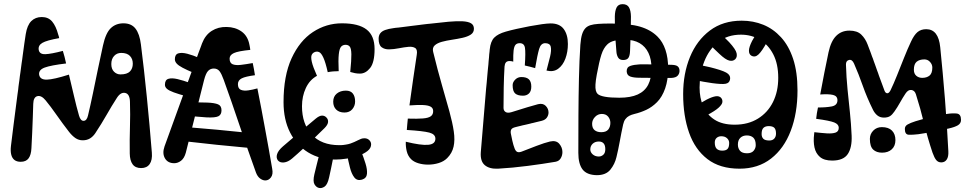

<svg xmlns="http://www.w3.org/2000/svg" viewBox="-20 -820 4762 947"><path d="M34 -100Q38.5 -136.5 47.2 -206.8Q56 -277 66.5 -356Q67.5 -362 68.2 -367.8Q69 -373.5 69.8 -379.5Q70.5 -385.5 71 -391.5Q72 -400 73.2 -408Q74.5 -416 75.5 -424Q76.5 -434.5 78 -444.8Q79.5 -455 81 -465Q82.5 -476 83.8 -486.5Q85 -497 86.5 -507Q88 -517 89.5 -527Q91 -537 92 -546.5Q96.5 -579.5 100.2 -606.5Q104 -633.5 107 -652Q114 -695.5 134.2 -715.8Q154.5 -736 186 -736Q218.5 -736 237.2 -713.8Q256 -691.5 267 -650Q268.5 -645.5 270 -640.8Q271.5 -636 272 -632Q210 -621 188.8 -608.5Q167.5 -596 171 -574Q175 -551.5 204 -552.8Q233 -554 290 -569Q294.5 -555 298.5 -539.2Q302.5 -523.5 306 -507Q231 -498 200.5 -486.8Q170 -475.5 173 -452Q177 -426.5 210.8 -427.2Q244.5 -428 320 -452Q333 -398.5 345 -346.2Q357 -294 370 -249Q377.5 -224 392 -224Q408 -224 414 -250Q425.5 -298 438 -358Q450.5 -418 463.2 -480Q476 -542 488 -596Q501.5 -657.5 526.5 -681.2Q551.5 -705 589 -705Q628 -705 648.2 -679Q668.5 -653 675 -601Q690.5 -479 704.2 -341.8Q718 -204.5 729 -67Q732 -30.5 718.2 -10.8Q704.5 9 676 9Q647.5 9 634 -9.8Q620.5 -28.5 620 -63Q619 -133 621 -193.8Q623 -254.5 621 -318Q620 -356.5 597.8 -361.5Q575.5 -366.5 557 -338Q530.5 -297 505.8 -253.5Q481 -210 450 -163Q439 -146.5 423.8 -137.2Q408.5 -128 388 -128Q368 -128 352 -139Q336 -150 321 -169Q288 -211.5 258.5 -253.8Q229 -296 205 -325Q184 -350.5 164.5 -345.8Q145 -341 144 -308Q143 -278.5 141.8 -241.5Q140.5 -204.5 138.8 -165.2Q137 -126 135 -89Q133.5 -56 121 -39Q108.5 -22 82 -22Q63 -22 51.5 -30.8Q40 -39.5 35.5 -57Q31 -74.5 34 -100ZM574 -453Q606.5 -453 620.8 -467.5Q635 -482 635 -506Q635 -529.5 620.8 -544.2Q606.5 -559 578 -559Q556.5 -559 542.8 -544Q529 -529 529 -504Q529 -479.5 542.5 -466.2Q556 -453 574 -453ZM392 -161Q377 -161 368 -168.8Q359 -176.5 359 -192Q359 -205 368 -213Q377 -221 392 -221Q403.5 -221 411.2 -212.5Q419 -204 419 -194Q419 -177 410.5 -169Q402 -161 392 -161ZM694 -63Q689 -63 683.8 -63Q678.5 -63 673 -63Q664 -63 656.5 -69Q649 -75 649 -95Q649 -112.5 658.8 -118.2Q668.5 -124 675 -124Q679.5 -124 684.5 -124Q689.5 -124 694 -124Q707 -123.5 713.5 -113.2Q720 -103 720 -91Q720 -76 713.5 -69.5Q707 -63 694 -63Z M791.5 -98Q798.5 -117.5 815.5 -164.2Q832.5 -211 854.5 -271.8Q876.5 -332.5 898.5 -393Q900.5 -397.5 902 -402Q903.5 -406.5 905 -410.8Q906.5 -415 908 -419.5Q910.5 -425.5 912.8 -431.8Q915 -438 917 -444Q923 -460 928.5 -475.2Q934 -490.5 939 -504.5Q941 -509 942.5 -513.2Q944 -517.5 945.5 -521.8Q947 -526 948.5 -530Q951 -537.5 953.8 -544.2Q956.5 -551 958.5 -557.5Q966.5 -578.5 971.2 -591.2Q976 -604 976.5 -606Q992.5 -647.5 1024.5 -667.8Q1056.5 -688 1097.5 -687Q1140.5 -686.5 1171.5 -664.5Q1202.5 -642.5 1210.5 -598Q1211.5 -592 1212.8 -586Q1214 -580 1214.5 -574Q1154.5 -568 1133.5 -558.2Q1112.5 -548.5 1112.5 -531Q1112.5 -509.5 1127.2 -503.2Q1142 -497 1167.8 -500Q1193.5 -503 1226.5 -509Q1229.5 -494 1232.5 -479Q1235.5 -464 1237.5 -449Q1191 -443 1172.2 -433.5Q1153.5 -424 1153.5 -405Q1153.5 -383 1168 -377Q1182.5 -371 1204.5 -374.2Q1226.5 -377.5 1249.5 -384Q1259.5 -334 1269 -284Q1278.5 -234 1287.5 -184.5Q1296.5 -135 1305.5 -85.8Q1314.5 -36.5 1322.5 12Q1328 39.5 1316.5 54.8Q1305 70 1288.5 70Q1276 70 1263 60.5Q1250 51 1242.5 31Q1202 -81 1162 -200.2Q1122 -319.5 1083.5 -426Q1073 -455.5 1062.8 -468.8Q1052.5 -482 1034.5 -482Q1017.5 -482 1006.2 -470Q995 -458 986.5 -425Q963.5 -336 941 -244Q918.5 -152 896.5 -67Q889 -39.5 873 -27.2Q857 -15 839.5 -15Q807.5 -15 793.5 -39.2Q779.5 -63.5 791.5 -98ZM892.5 -251 911.5 -314Q935 -315 957.8 -315Q980.5 -315 1003.5 -314Q1038 -312.5 1055.2 -305.5Q1072.5 -298.5 1072.5 -276Q1072.5 -254.5 1057.5 -246.8Q1042.5 -239 999.5 -241Q972.5 -242.5 945.8 -245.2Q919 -248 892.5 -251ZM902.5 -122Q879.5 -125 865.5 -134.5Q851.5 -144 851.5 -159Q851.5 -182.5 869.8 -188.5Q888 -194.5 913.5 -192Q979 -187 1050.8 -180.2Q1122.5 -173.5 1193.5 -166L1213.5 -90Q1129.5 -97.5 1049.8 -105.8Q970 -114 902.5 -122ZM934.5 -461Q901 -475 880.8 -485.8Q860.5 -496.5 851.5 -506.5Q842.5 -516.5 842.5 -528Q842.5 -551.5 859.5 -556.8Q876.5 -562 904.2 -554.8Q932 -547.5 963 -534ZM899.5 -345Q860 -356 836.8 -364.5Q813.5 -373 803.5 -381.8Q793.5 -390.5 793.5 -402Q793.5 -426 810.5 -431.2Q827.5 -436.5 855.8 -429.8Q884 -423 917.5 -411ZM1180.5 -246 1165.5 -321Q1191 -325.5 1206.8 -325.2Q1222.5 -325 1229.5 -314.2Q1236.5 -303.5 1236.5 -277Q1236.5 -258.5 1222.5 -253.5Q1208.5 -248.5 1180.5 -246ZM1216.5 -86 1201.5 -166Q1227.5 -171.5 1243 -170.5Q1258.5 -169.5 1265.5 -157.5Q1272.5 -145.5 1272.5 -118Q1272.5 -98 1258.5 -92.8Q1244.5 -87.5 1216.5 -86Z M1634.5 -33Q1557.5 -33 1500 -68.2Q1442.5 -103.5 1410.5 -167Q1378.5 -230.5 1378.5 -316Q1378.5 -446 1418.2 -532.5Q1458 -619 1523.5 -662Q1589 -705 1666.5 -705Q1748.5 -705 1788 -674.5Q1827.5 -644 1827.5 -578Q1827.5 -512 1805.5 -484.5Q1783.5 -457 1755.5 -457Q1742 -457 1730.8 -459.2Q1719.5 -461.5 1707.5 -465Q1713.5 -524 1713 -552.5Q1712.5 -581 1705.2 -590Q1698 -599 1684.5 -599Q1670.5 -599 1662.2 -589.5Q1654 -580 1651 -552.2Q1648 -524.5 1650.5 -469Q1637 -469 1622.8 -467.8Q1608.5 -466.5 1596.5 -464Q1585.5 -513 1575.2 -535.2Q1565 -557.5 1555 -562.5Q1545 -567.5 1534.5 -564Q1522.5 -560 1517.5 -549.5Q1512.5 -539 1518 -514.8Q1523.5 -490.5 1543.5 -446Q1507.5 -426.5 1488.5 -385.8Q1469.5 -345 1469.5 -296Q1469.5 -209 1517.2 -156.5Q1565 -104 1653.5 -104Q1658 -104 1663.5 -104.2Q1669 -104.5 1673.5 -105Q1680.5 -106 1686 -106.8Q1691.5 -107.5 1697.5 -109Q1703.5 -110.5 1708.8 -112.2Q1714 -114 1718.5 -116Q1721 -117 1723.5 -118Q1726 -119 1728.8 -120.2Q1731.5 -121.5 1734.5 -123Q1737 -124 1739.5 -125.2Q1742 -126.5 1744.5 -127.8Q1747 -129 1749.5 -130Q1754 -132.5 1761 -135.2Q1768 -138 1777.5 -138Q1792 -138 1801.2 -129Q1810.5 -120 1810.5 -108Q1810.5 -89.5 1793 -75.5Q1775.5 -61.5 1748.2 -52Q1721 -42.5 1690.8 -37.8Q1660.5 -33 1634.5 -33ZM1683.5 -655Q1684.5 -650 1684 -646Q1683.5 -642 1683.5 -638Q1683 -632 1677 -629.5Q1671 -627 1663.5 -626Q1653 -624.5 1647 -629.5Q1641 -634.5 1638.5 -641Q1638.5 -645 1638 -649Q1637.5 -653 1637.5 -655Q1638.5 -662 1644.8 -667Q1651 -672 1660.5 -672Q1670.5 -671.5 1676.8 -666.8Q1683 -662 1683.5 -655ZM1375.5 -98Q1412.5 -129.5 1453.8 -164.8Q1495 -200 1537.5 -235Q1555 -249.5 1568.2 -249.8Q1581.5 -250 1590.5 -240Q1599.5 -230.5 1598 -217.2Q1596.5 -204 1580.5 -188Q1554 -162 1528 -136.8Q1502 -111.5 1475.2 -86.8Q1448.5 -62 1420.5 -38Q1400.5 -21 1380.8 -18.8Q1361 -16.5 1350.5 -29Q1341 -42 1346.8 -60Q1352.5 -78 1375.5 -98ZM1679 -265Q1653 -265 1638.2 -279.5Q1623.5 -294 1623.5 -318.5Q1623.5 -344 1641.2 -358.5Q1659 -373 1686 -373Q1709 -373 1720.2 -358.8Q1731.5 -344.5 1731.5 -319.5Q1731.5 -298 1717.8 -281.5Q1704 -265 1679 -265ZM1761.5 -74Q1773.5 -43 1782.8 -13.5Q1792 16 1790 37.5Q1788 59 1765.5 66Q1741.5 73 1727.5 55Q1713.5 37 1705.8 5.5Q1698 -26 1691.5 -59ZM1622.5 -37Q1618 -13 1613 10Q1608 33 1603.5 54Q1595.5 90.5 1581.2 100.2Q1567 110 1553.5 107Q1540 104 1531.2 89.2Q1522.5 74.5 1530.5 40Q1536.5 14.5 1542.5 -9.2Q1548.5 -33 1554.5 -57ZM1472.5 -578Q1477 -576 1480.2 -573.2Q1483.5 -570.5 1486.5 -568Q1491 -564.5 1489.8 -558.2Q1488.5 -552 1484.5 -545Q1479.5 -536 1472 -534Q1464.5 -532 1457.5 -534Q1455.5 -535.5 1453.2 -536.8Q1451 -538 1449 -539Q1447 -540 1445.5 -541Q1440.5 -545.5 1440 -553.8Q1439.5 -562 1445.5 -570Q1451.5 -577.5 1459 -579.8Q1466.5 -582 1472.5 -578Z M2091.5 -8Q2066 -8 2043.5 -14.8Q2021 -21.5 2007.5 -35Q1999.5 -43 1994.2 -52.8Q1989 -62.5 1986.2 -73.8Q1983.5 -85 1982.2 -97Q1981 -109 1981.5 -121Q2056.5 -102.5 2092 -105.8Q2127.5 -109 2127.5 -136Q2127.5 -158 2097.5 -166Q2067.5 -174 1986.5 -179Q1987.5 -191 1988.8 -207Q1990 -223 1991.5 -235Q2038.5 -233.5 2066 -235.8Q2093.5 -238 2105.2 -246.8Q2117 -255.5 2116.5 -273Q2116 -287.5 2103.5 -294.2Q2091 -301 2065.2 -302Q2039.5 -303 1999.5 -300Q2009.5 -370.5 2018 -431.2Q2026.5 -492 2035.5 -549Q2040 -575 2028 -583Q2016 -591 1994.5 -589Q1973 -587 1947.8 -582Q1922.5 -577 1899.8 -576.5Q1877 -576 1862.2 -587.2Q1847.5 -598.5 1847.5 -629Q1847.5 -645.5 1855.8 -656Q1864 -666.5 1880.2 -672.2Q1896.5 -678 1919.5 -681Q1925 -682 1931.5 -682.8Q1938 -683.5 1945 -684Q1955 -685 1962.8 -686.2Q1970.5 -687.5 1977 -688Q1995.5 -690.5 2012.2 -692.5Q2029 -694.5 2049 -697Q2052.5 -697.5 2056.2 -698Q2060 -698.5 2064.2 -699Q2068.5 -699.5 2072.5 -700Q2077 -700.5 2081.2 -701Q2085.5 -701.5 2089.2 -702Q2093 -702.5 2095.5 -702.5Q2150.5 -709 2192.2 -712.8Q2234 -716.5 2261.8 -715Q2289.5 -713.5 2303.5 -705Q2317.5 -696.5 2317.5 -678Q2317.5 -659.5 2301.8 -649.2Q2286 -639 2261.2 -633.5Q2236.5 -628 2209.5 -624Q2182.5 -620 2159.5 -613.8Q2136.5 -607.5 2124 -596Q2111.5 -584.5 2116.5 -564Q2139 -472 2160 -399.5Q2181 -327 2196.5 -270.8Q2212 -214.5 2218.2 -171.8Q2224.5 -129 2217.2 -96.8Q2210 -64.5 2185.5 -40Q2169 -23.5 2143.8 -15.8Q2118.5 -8 2091.5 -8ZM2072.5 -624Q2060.5 -624 2053.5 -630Q2046.5 -636 2046.5 -647Q2046.5 -658.5 2053.2 -665.2Q2060 -672 2070.5 -672Q2082 -672 2088.2 -665.8Q2094.5 -659.5 2094.5 -651Q2094.5 -638.5 2088 -631.2Q2081.5 -624 2072.5 -624ZM2122.5 -27 2128.5 -103Q2145 -101 2155.8 -97.5Q2166.5 -94 2171.8 -87.2Q2177 -80.5 2177 -68Q2177 -48.5 2171 -39.5Q2165 -30.5 2153 -28.2Q2141 -26 2122.5 -27ZM2129.5 -434 2111.5 -368Q2097 -372 2088 -376Q2079 -380 2075 -386Q2071 -392 2071 -400.5Q2071 -421 2078 -429Q2085 -437 2098 -437.2Q2111 -437.5 2129.5 -434Z M2351.5 -70Q2357 -136.5 2363.8 -217.5Q2370.5 -298.5 2377.5 -382Q2378 -387 2378.5 -392Q2379 -397 2379.5 -402Q2380 -407 2380.5 -412Q2381 -418 2381.5 -423.8Q2382 -429.5 2382.5 -435.5Q2383 -441.5 2383.5 -447Q2384.5 -456.5 2385.2 -465.8Q2386 -475 2387 -484.5Q2388 -493 2388.8 -501.5Q2389.5 -510 2390 -518Q2391 -527 2391.8 -535.8Q2392.5 -544.5 2393 -552.5Q2394 -558.5 2394.5 -564.5Q2395 -570.5 2395.5 -576Q2399.5 -616 2417.8 -634.5Q2436 -653 2474.5 -664Q2497 -670.5 2528.2 -677.5Q2559.5 -684.5 2592.8 -690.8Q2626 -697 2653.5 -700.8Q2681 -704.5 2696 -704.5Q2740 -704.5 2760.5 -676.8Q2781 -649 2781 -603Q2781 -564 2768.8 -531Q2756.5 -498 2733 -480.8Q2709.5 -463.5 2675.5 -472Q2686 -510.5 2693.2 -541Q2700.5 -571.5 2696.5 -589.2Q2692.5 -607 2669 -607Q2647.5 -607 2639 -578Q2630.5 -549 2619.5 -484Q2606 -488 2594.5 -490.8Q2583 -493.5 2568.5 -497Q2573 -561.5 2569.2 -584.2Q2565.5 -607 2543.5 -607Q2529.5 -607 2522.5 -598.8Q2515.5 -590.5 2513.2 -570.5Q2511 -550.5 2511.5 -516Q2507 -517.5 2502.5 -518.2Q2498 -519 2493.5 -519Q2481 -519 2475.2 -512Q2469.5 -505 2468.5 -492Q2465.5 -441 2464.5 -389.2Q2463.5 -337.5 2463.5 -288Q2463.5 -274 2473.8 -267.5Q2484 -261 2503.5 -267Q2548.5 -281.5 2582.5 -291.5Q2616.5 -301.5 2633.5 -306Q2657.5 -312 2671.5 -298Q2685.5 -284 2685.5 -265Q2685.5 -252 2677.5 -240.2Q2669.5 -228.5 2651.5 -224Q2645 -222.5 2638.2 -220.8Q2631.5 -219 2624.5 -217.5Q2620.5 -216.5 2616.5 -215.5Q2612.5 -214.5 2608.5 -213.5Q2605 -213 2602 -212.2Q2599 -211.5 2596 -210.5Q2591 -209.5 2586.5 -208.2Q2582 -207 2577 -206Q2575 -205.5 2572.8 -205Q2570.5 -204.5 2568.2 -204Q2566 -203.5 2563.5 -203Q2561 -202.5 2558.8 -202Q2556.5 -201.5 2554 -200.8Q2551.5 -200 2549 -199.5Q2542 -198 2535.2 -196.2Q2528.5 -194.5 2522.5 -193Q2506 -189 2501.8 -181.5Q2497.5 -174 2499.5 -162Q2502 -148 2507 -125.8Q2512 -103.5 2518.5 -87Q2524 -73.5 2532 -70.5Q2540 -67.5 2552.5 -72Q2585.5 -85 2626.2 -100.5Q2667 -116 2692.5 -122Q2723 -129 2738.5 -110.8Q2754 -92.5 2754 -70Q2754 -53 2745.5 -39Q2737 -25 2719.5 -22Q2658 -11.5 2583 -1.8Q2508 8 2436.5 12Q2394 14 2371 -5.5Q2348 -25 2351.5 -70ZM2531.5 -60 2596.5 -62Q2599.5 -46.5 2598.2 -34.8Q2597 -23 2590.5 -15.8Q2584 -8.5 2571.5 -7Q2557.5 -5 2549 -11.5Q2540.5 -18 2536.5 -30.8Q2532.5 -43.5 2531.5 -60ZM2645.5 -54Q2645 -58.5 2644.2 -63Q2643.5 -67.5 2643.5 -72Q2643.5 -82 2649.8 -89.5Q2656 -97 2672.5 -100Q2687.5 -103 2697 -100.2Q2706.5 -97.5 2708.5 -86Q2709.5 -82.5 2710.2 -78.2Q2711 -74 2711.5 -70Q2714 -57.5 2707.5 -48.2Q2701 -39 2684.5 -35Q2666 -31.5 2657 -35.2Q2648 -39 2645.5 -54ZM2559.5 -348Q2533.5 -348 2521 -359Q2508.5 -370 2508.5 -400Q2508.5 -414.5 2521 -427.2Q2533.5 -440 2551.5 -440Q2577 -440 2588.8 -428.5Q2600.5 -417 2600.5 -393Q2600.5 -370 2589 -359Q2577.5 -348 2559.5 -348ZM2577.5 -653Q2577.5 -659 2583.2 -664.2Q2589 -669.5 2599.5 -670Q2608 -671 2615.8 -668Q2623.5 -665 2623.5 -658Q2623.5 -656 2623.5 -652Q2623.5 -648 2623.5 -645Q2623.5 -637 2617 -632Q2610.5 -627 2601.5 -626Q2593.5 -625.5 2586 -628.8Q2578.5 -632 2577.5 -641Q2577.5 -644 2577.5 -647Q2577.5 -650 2577.5 -653ZM2454.5 -588 2449.5 -548Q2437 -549.5 2431 -555Q2425 -560.5 2425.5 -571Q2426.5 -583 2435 -585.5Q2443.5 -588 2454.5 -588Z M2923.5 -452Q2918 -422 2917 -403.2Q2916 -384.5 2918.8 -373.8Q2921.5 -363 2927.5 -357Q2937.5 -347.5 2964.2 -342.8Q2991 -338 3034.5 -338Q3090.5 -338 3125.5 -354Q3160.5 -370 3177 -402Q3193.5 -434 3193.5 -482Q3193.5 -527.5 3178.2 -559.2Q3163 -591 3134.2 -607.5Q3105.5 -624 3064.5 -624Q3031 -624 3009.5 -618.8Q2988 -613.5 2974.5 -600Q2965.5 -591 2958.5 -579Q2951.5 -567 2946 -549.8Q2940.5 -532.5 2935 -508.5Q2929.5 -484.5 2923.5 -452ZM2832.5 -66Q2832.5 -157.5 2833 -250.8Q2833.5 -344 2835.5 -432.5Q2837.5 -521 2842.5 -599Q2845 -632 2851.2 -651.5Q2857.5 -671 2868.5 -682Q2877.5 -691 2892.2 -695.8Q2907 -700.5 2931.2 -702.2Q2955.5 -704 2992.5 -704Q3084 -704 3137 -688.5Q3190 -673 3223.5 -639Q3249 -613.5 3262.2 -574Q3275.5 -534.5 3275.5 -482Q3275.5 -426.5 3260.8 -384Q3246 -341.5 3220.5 -316Q3196 -291.5 3167.5 -278.2Q3139 -265 3109.5 -258Q3094.5 -254.5 3083.2 -248.5Q3072 -242.5 3064.5 -232.2Q3057 -222 3053.5 -206Q3044.5 -165 3036.8 -122.2Q3029 -79.5 3020.5 -45Q3012.5 -10.5 2990.5 16.8Q2968.5 44 2923.5 44Q2874 43 2853.2 15.5Q2832.5 -12 2832.5 -66ZM3012.5 -738.5Q3013 -766.5 3021.2 -783Q3029.5 -799.5 3051 -799.5Q3073 -799.5 3082.2 -783.8Q3091.5 -768 3092 -738.5Q3092 -711.5 3091.2 -681Q3090.5 -650.5 3089.5 -621Q3088.5 -591.5 3087.5 -567.5Q3086.5 -544.5 3079.2 -534.2Q3072 -524 3053.5 -524Q3036.5 -524 3029.2 -535.5Q3022 -547 3020.5 -562.5Q3018.5 -588 3016.2 -618.5Q3014 -649 3013 -680.2Q3012 -711.5 3012.5 -738.5ZM3286.5 -500.5Q3313 -500.5 3322 -493.2Q3331 -486 3331.5 -473Q3332.5 -459 3323.5 -447.8Q3314.5 -436.5 3289.5 -435.5Q3283.5 -435.5 3261.5 -435.5Q3239.5 -435.5 3212.5 -435.8Q3185.5 -436 3163.5 -436.2Q3141.5 -436.5 3135 -436.5Q3105.5 -436.5 3088.8 -442.5Q3072 -448.5 3071 -468Q3070.5 -488.5 3088.5 -494.8Q3106.5 -501 3134 -502.5Q3140.5 -503 3162.2 -502.8Q3184 -502.5 3210.5 -502Q3237 -501.5 3258.5 -501Q3280 -500.5 3286.5 -500.5ZM2862.5 -74Q2872.5 -74 2877.5 -66.2Q2882.5 -58.5 2882.5 -42Q2882.5 -21 2877.5 -15Q2872.5 -9 2865.5 -9Q2863.5 -9 2861.2 -9Q2859 -9 2856.5 -9L2855.5 -74Q2857 -74 2859 -74Q2861 -74 2862.5 -74ZM2945.5 -168Q2969.5 -168 2980 -181Q2990.5 -194 2990.5 -214Q2990.5 -231.5 2979.5 -244.8Q2968.5 -258 2948.5 -258Q2928.5 -258 2914.5 -243Q2900.5 -228 2900.5 -209.5Q2900.5 -188 2912.8 -178Q2925 -168 2945.5 -168ZM2933.5 -48Q2946 -48 2955.8 -56.8Q2965.5 -65.5 2965.5 -84Q2965.5 -103.5 2957.2 -112.8Q2949 -122 2933.5 -122Q2915 -122 2903.2 -111Q2891.5 -100 2891.5 -83Q2891.5 -69 2903.5 -58.5Q2915.5 -48 2933.5 -48ZM3221.5 -414Q3230.5 -414 3236 -404.8Q3241.5 -395.5 3240.5 -385Q3240 -374 3235.5 -365Q3231 -356 3223.5 -356Q3221.5 -356 3219.8 -356Q3218 -356 3215.5 -356Q3204.5 -356 3198.5 -364.8Q3192.5 -373.5 3192.5 -384Q3192.5 -395.5 3197.5 -404.8Q3202.5 -414 3210.5 -414Q3213 -414 3215.8 -414Q3218.5 -414 3221.5 -414Z M3627.5 12Q3531 12 3469.5 -35.2Q3408 -82.5 3378.8 -165.5Q3349.5 -248.5 3349.5 -356Q3349.5 -457 3383.2 -539Q3417 -621 3481.5 -669.5Q3546 -718 3638.5 -718Q3695 -718 3744.5 -698Q3794 -678 3832.2 -636.2Q3870.5 -594.5 3892 -529.5Q3913.5 -464.5 3913.5 -374Q3913.5 -262 3880.2 -174.8Q3847 -87.5 3783 -37.8Q3719 12 3627.5 12ZM3603.5 -205Q3670 -205 3718.2 -234.8Q3766.5 -264.5 3792.5 -316.5Q3818.5 -368.5 3818.5 -436Q3818.5 -504.5 3794 -552Q3769.5 -599.5 3727.8 -624.2Q3686 -649 3634.5 -649Q3568 -649 3522.5 -612.8Q3477 -576.5 3453.8 -517Q3430.5 -457.5 3430.5 -388Q3430.5 -337.5 3448.2 -296Q3466 -254.5 3504.2 -229.8Q3542.5 -205 3603.5 -205ZM3771.5 -198Q3755 -198 3745.8 -189.5Q3736.5 -181 3736.5 -159Q3736.5 -144 3745 -135.5Q3753.5 -127 3774.5 -127Q3790.5 -127 3799 -136.5Q3807.5 -146 3807.5 -161Q3807.5 -181.5 3799 -189.8Q3790.5 -198 3771.5 -198ZM3663.5 -152Q3644 -152 3631.8 -140.5Q3619.5 -129 3619.5 -107Q3619.5 -88.5 3630 -76.2Q3640.5 -64 3664.5 -64Q3686.5 -64 3697 -76.2Q3707.5 -88.5 3707.5 -104Q3707.5 -129.5 3695.8 -140.8Q3684 -152 3663.5 -152ZM3537.5 -148Q3524 -148 3514.8 -140Q3505.5 -132 3505.5 -117Q3505.5 -95.5 3515 -86.2Q3524.5 -77 3542.5 -77Q3560.5 -77 3568.5 -85.5Q3576.5 -94 3576.5 -115Q3576.5 -128.5 3566 -138.2Q3555.5 -148 3537.5 -148ZM3779.5 -644Q3775 -636 3770.5 -627.2Q3766 -618.5 3761.5 -610Q3738.5 -568 3721.5 -551.8Q3704.5 -535.5 3686.5 -545Q3674 -552 3674 -569.8Q3674 -587.5 3689.5 -618Q3702.5 -641.5 3708.8 -651.5Q3715 -661.5 3719.5 -669Q3726.5 -680.5 3738.5 -681.5Q3750.5 -682.5 3761.5 -677Q3772 -672 3778 -662.5Q3784 -653 3779.5 -644ZM3539.5 -647Q3548.5 -639 3558 -630.5Q3567.5 -622 3576.5 -612Q3609.5 -576 3613.2 -557.2Q3617 -538.5 3606.5 -528Q3595.5 -517 3577 -521.2Q3558.5 -525.5 3528.5 -554Q3510.5 -570.5 3500.2 -581Q3490 -591.5 3481.5 -602Q3475.5 -610.5 3479.5 -622.2Q3483.5 -634 3491.5 -642Q3500.5 -652 3514 -655.2Q3527.5 -658.5 3539.5 -647ZM3423.5 -501Q3444.5 -496.5 3465 -492.2Q3485.5 -488 3506.5 -482Q3557.5 -468 3571 -455.8Q3584.5 -443.5 3580.5 -427Q3577 -410 3558.5 -406.8Q3540 -403.5 3492.5 -410Q3471.5 -413 3450 -416.8Q3428.5 -420.5 3407.5 -425Q3394 -428 3390 -442Q3386 -456 3389.5 -470Q3392.5 -484.5 3401.8 -494Q3411 -503.5 3423.5 -501ZM3410.5 -296Q3416 -300 3421.8 -303.2Q3427.5 -306.5 3432.5 -310Q3469.5 -332.5 3490.8 -340Q3512 -347.5 3522.8 -345Q3533.5 -342.5 3538.5 -335Q3544.5 -326.5 3542.8 -315.2Q3541 -304 3524 -288.5Q3507 -273 3467.5 -252Q3461 -248.5 3453.8 -244.8Q3446.5 -241 3439.5 -237Q3427.5 -231 3417.2 -236.2Q3407 -241.5 3401.5 -252Q3396.5 -262.5 3397.5 -275.5Q3398.5 -288.5 3410.5 -296ZM3860.5 -522Q3868 -523.5 3873.8 -515.5Q3879.5 -507.5 3882.5 -496Q3885.5 -482 3884 -469Q3882.5 -456 3873.5 -455Q3871.5 -455 3869.2 -454.5Q3867 -454 3864.5 -454Q3855.5 -453.5 3849.8 -463.2Q3844 -473 3841.5 -485Q3840 -498 3843.2 -508.8Q3846.5 -519.5 3855.5 -521Q3857 -521 3858 -521.5Q3859 -522 3860.5 -522ZM3842.5 -289Q3845 -286 3847.2 -283.5Q3849.5 -281 3851.5 -278Q3857 -271.5 3854.2 -264.5Q3851.5 -257.5 3845.5 -252Q3839.5 -247.5 3832.5 -246.2Q3825.5 -245 3821.5 -251Q3818.5 -255.5 3815.5 -259.5Q3812.5 -263.5 3809.5 -268Q3803.5 -276.5 3806 -283.5Q3808.5 -290.5 3814.5 -294Q3820.5 -298 3828.5 -297.2Q3836.5 -296.5 3842.5 -289Z M3995.5 -158Q3995.5 -160.5 3996 -163.2Q3996.5 -166 3996.5 -168Q4031 -164 4058.2 -162.2Q4085.5 -160.5 4101.2 -166Q4117 -171.5 4117 -190Q4117 -207 4094.8 -216Q4072.5 -225 4005.5 -234Q4007 -248.5 4009.2 -262.2Q4011.5 -276 4014.5 -290Q4051.5 -289.5 4081 -294.8Q4110.5 -300 4110.5 -325.5Q4110.5 -346.5 4088.8 -351.8Q4067 -357 4025.5 -354Q4035.5 -408 4045.8 -460.8Q4056 -513.5 4066.5 -562Q4078.5 -617.5 4104.5 -643.2Q4130.5 -669 4169.5 -669Q4208 -669 4228.2 -649.2Q4248.5 -629.5 4259.5 -600Q4262 -593.5 4265.5 -584Q4269 -574.5 4273.5 -563Q4275.5 -558 4277.2 -552.8Q4279 -547.5 4281 -542Q4283.5 -536 4285.8 -530Q4288 -524 4290 -517.5Q4292.5 -511 4295 -504Q4297.5 -497 4300 -490Q4301.5 -485.5 4303.2 -480.8Q4305 -476 4306.5 -471.5Q4309 -465.5 4311 -459.5Q4313 -453.5 4315 -447.5Q4323.5 -424.5 4330.8 -404.8Q4338 -385 4342.5 -373Q4347.5 -360 4356.5 -360Q4365 -360 4372.5 -375Q4387.5 -406 4404.5 -448.5Q4421.5 -491 4439 -535Q4456.5 -579 4473.5 -615Q4488.5 -647.5 4505.5 -661.8Q4522.5 -676 4548.5 -676Q4578.5 -676 4595.8 -653.8Q4613 -631.5 4617.5 -587Q4630.5 -459.5 4640.8 -331.2Q4651 -203 4657.5 -74Q4659 -47 4649.5 -33Q4640 -19 4622.5 -19Q4607.5 -19 4598 -30.2Q4588.5 -41.5 4579.5 -67Q4555 -140 4537.5 -212.2Q4520 -284.5 4497.5 -355Q4491.5 -374 4475.5 -376.2Q4459.5 -378.5 4446.5 -359Q4432.5 -338 4419.2 -314.2Q4406 -290.5 4391.5 -270Q4381 -254.5 4369.8 -247.2Q4358.5 -240 4339.5 -240Q4321 -240 4308 -250.2Q4295 -260.5 4286.5 -277Q4256 -338.5 4235.5 -396.8Q4215 -455 4192.5 -506Q4183 -528 4167.5 -524.2Q4152 -520.5 4152.5 -501Q4154.5 -438 4160.2 -380.2Q4166 -322.5 4172 -266Q4178 -209.5 4180.5 -151Q4183 -92.5 4161.5 -60.2Q4140 -28 4084.5 -28Q4045 -28 4024.2 -45.8Q4003.5 -63.5 3997.2 -93Q3991 -122.5 3995.5 -158ZM4528.5 -436Q4551 -436 4564.8 -447.2Q4578.5 -458.5 4578.5 -487Q4578.5 -502 4567.2 -514.5Q4556 -527 4539.5 -527Q4515 -527 4501.2 -515.5Q4487.5 -504 4487.5 -476Q4487.5 -456.5 4499.5 -446.2Q4511.5 -436 4528.5 -436ZM4330.5 -67Q4303 -67 4286.8 -82.2Q4270.5 -97.5 4270.5 -135Q4270.5 -158.5 4287.2 -175.8Q4304 -193 4329.5 -193Q4362.5 -193 4379.5 -175.8Q4396.5 -158.5 4396.5 -129Q4396.5 -100 4378.5 -83.5Q4360.5 -67 4330.5 -67ZM4658.5 -186Q4621 -178 4584 -170.8Q4547 -163.5 4509.5 -158Q4480.5 -154.5 4461.8 -155.5Q4443 -156.5 4443 -184Q4443 -198.5 4456.8 -206.2Q4470.5 -214 4495.5 -222Q4533 -233.5 4571.5 -242.5Q4610 -251.5 4650.5 -258Q4679 -262.5 4699.5 -260Q4720 -257.5 4720 -228.5Q4720 -211.5 4704.8 -202.2Q4689.5 -193 4658.5 -186Z"/></svg>

Font: Kablammo
Style: Regular
Weight: 400
Designer: Travis Kochel, Lizy Gershenzon, Daria Petrova, Ethan Cohen
Foundry: Vectro Type Foundry
Version: Version 1.002